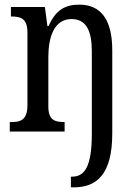

<svg xmlns="http://www.w3.org/2000/svg" viewBox="-20 -566 587 826"><path d="M285 240H297C394 240 463 187 463 8V-349C463 -486 411 -546 321 -546C261 -546 220 -524 189 -454H184L173 -536H27V-495H30C69 -495 98 -486 98 -427V-113C98 -50 68 -41 30 -41H22V0H258V-41H256C216 -41 188 -49 188 -108V-321C188 -407 213 -484 288 -484C351 -484 375 -433 375 -346V10C375 151 344 194 290 194H285Z"/></svg>

Font: Noto Serif Devanagari Condensed
Style: Regular
Weight: 400
Width: 3
Designer: Universal Thirst, Indian Type Foundry and the Monotype Design Team
Foundry: Monotype Imaging Inc.
Version: Version 2.004